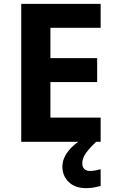

<svg xmlns="http://www.w3.org/2000/svg" viewBox="-20 -734 600 994"><path d="M501 0H90V-714H501V-590H241V-433H483V-309H241V-125H501ZM406 111Q406 131 417 141Q428 151 445 151Q461 151 476 148Q491 145 501 142V229Q485 233 467 236.5Q449 240 425 240Q369 240 336 208.5Q303 177 303 128Q303 99 318 72Q333 45 357.5 22.5Q382 0 413 -17L478 0Q444 32 425 58.5Q406 85 406 111Z"/></svg>

Font: Noto Sans Kawi
Style: Bold
Weight: 700
Designer: Fadhl Haqq
Version: Version 1.000